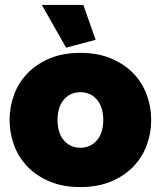

<svg xmlns="http://www.w3.org/2000/svg" viewBox="-20 -751 654 781"><path d="M307 10Q236 10 182.5 -12.5Q129 -35 92.5 -72.5Q56 -110 37.5 -159.5Q19 -209 19 -263Q19 -317 37.5 -366.5Q56 -416 92.5 -453.5Q129 -491 182.5 -513.5Q236 -536 307 -536Q377 -536 431 -513.5Q485 -491 521.5 -453.5Q558 -416 576.5 -366.5Q595 -317 595 -263Q595 -209 576.5 -159.5Q558 -110 521.5 -72.5Q485 -35 431 -12.5Q377 10 307 10ZM214 -263Q214 -210 240 -180Q266 -150 307 -150Q348 -150 374 -180Q400 -210 400 -263Q400 -316 374 -346Q348 -376 307 -376Q266 -376 240 -346Q214 -316 214 -263ZM150 -731H319L369 -589L249 -557Z"/></svg>

Font: Raleway
Style: Heavy
Weight: 900
Designer: Matt McInerney, Pablo Impallari, Rodrigo Fuenzalida
Foundry: Matt McInerney, Pablo Impallari, Rodrigo Fuenzalida
Version: Version 2.001; ttfautohint (v0.8) -G 200 -r 50